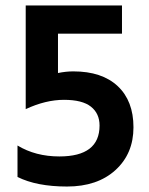

<svg xmlns="http://www.w3.org/2000/svg" viewBox="-20 -675 544 702"><path d="M44 -28V-143Q110 -103 197 -103Q344 -103 344 -216Q344 -260 312.5 -285Q281 -310 214 -310Q147 -310 74 -276V-655H426V-552H192V-408Q221 -414 248 -414Q353 -414 410.5 -360Q468 -306 468 -209.5Q468 -113 402 -53Q336 7 225 7Q114 7 44 -28Z"/></svg>

Font: Hind Kochi SemiBold
Style: Regular
Weight: 600
Designer: Dhruvi Tolia
Foundry: Indian Type Foundry
Version: Version 0.702;PS 1.0;hotconv 1.0.81;makeotf.lib2.5.63406